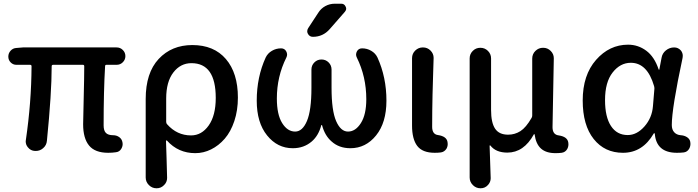

<svg xmlns="http://www.w3.org/2000/svg" viewBox="-20 -803 3725 1025"><path d="M557.6 12.7Q487.3 12.7 455.6 -25.9Q423.8 -64.5 423.8 -139.6Q423.8 -163.1 426.8 -277.3Q429.7 -391.6 429.7 -449.2Q429.7 -457 422.9 -457H263.7Q255.9 -457 255.9 -449.2Q255.9 -305.7 230.5 -51.8Q228.5 -27.3 210 -11.7Q193.4 2.9 170.9 2.9Q168.9 2.9 167 2.9Q143.6 2 128.9 -16.6Q117.2 -30.3 117.2 -48.8Q117.2 -52.7 118.2 -56.6Q147.5 -256.8 148.4 -449.2Q148.4 -457 140.6 -457H67.4Q49.8 -457 37.1 -469.7Q24.4 -482.4 24.4 -501Q24.4 -518.6 36.6 -532.2Q48.8 -545.9 67.4 -546.9L102.5 -549.8H602.5Q622.1 -549.8 635.7 -536.1Q649.4 -522.5 649.4 -503.4Q649.4 -484.4 635.7 -470.7Q622.1 -457 602.5 -457H547.9Q541 -457 541 -449.2Q533.2 -317.4 533.2 -133.8Q533.2 -105.5 545.4 -93.3Q557.6 -81.1 584 -81.1Q602.5 -81.1 616.7 -70.8Q630.9 -60.5 633.8 -43Q634.8 -38.1 634.8 -34.2Q634.8 -20.5 627 -7.8Q617.2 7.8 598.6 9.8Q579.1 12.7 557.6 12.7Z M815.4 202.1Q792 202.1 774.9 185.1Q757.8 168 757.8 144.5V-274.4Q757.8 -414.1 827.1 -488.3Q896.5 -562.5 1006.8 -562.5Q1122.1 -562.5 1186 -487.8Q1250 -413.1 1250 -282.2Q1250 -213.9 1231 -156.7Q1211.9 -99.6 1179.7 -62.5Q1147.5 -25.4 1106.9 -5.4Q1066.4 14.6 1022.5 14.6Q931.6 14.6 871.1 -52.7Q869.1 -53.7 867.7 -53.2Q866.2 -52.7 866.2 -50.8Q866.2 -32.2 869.1 37.1Q872.1 138.7 872.1 146.5Q872.1 168.9 856.4 184.6Q839.8 202.1 816.4 202.1ZM1000 -80.1Q1056.6 -80.1 1094.2 -133.3Q1131.8 -186.5 1131.8 -280.3Q1131.8 -465.8 1002 -465.8Q943.4 -465.8 905.3 -416Q867.2 -366.2 867.2 -277.3V-152.3Q867.2 -144.5 872.1 -139.6Q924.8 -80.1 1000 -80.1Z M1850.6 -11.7Q1790 -11.7 1750 -47.9Q1713.9 -79.1 1699.2 -134.8Q1698.2 -135.7 1697.3 -135.7Q1696.3 -135.7 1695.3 -134.8Q1680.7 -79.1 1644.5 -47.9Q1602.5 -11.7 1543 -11.7Q1460.9 -11.7 1405.8 -80.1Q1350.6 -148.4 1350.6 -265.6Q1350.6 -391.6 1398.4 -496.1Q1409.2 -518.6 1431.6 -531.7Q1454.1 -544.9 1480.5 -544.9Q1499 -544.9 1507.8 -529.3Q1512.7 -520.5 1512.7 -511.7Q1512.7 -503.9 1508.8 -496.1Q1458 -394.5 1458 -277.3Q1458 -191.4 1486.3 -146Q1514.6 -100.6 1555.7 -100.6Q1594.7 -100.6 1618.7 -157.2Q1642.6 -213.9 1642.6 -334V-431.6Q1642.6 -454.1 1658.2 -469.7Q1673.8 -485.4 1696.3 -485.4Q1718.8 -485.4 1734.4 -469.7Q1750 -454.1 1750 -431.6V-334Q1750 -212.9 1774.4 -156.7Q1798.8 -100.6 1837.9 -100.6Q1877.9 -100.6 1906.7 -146Q1935.5 -191.4 1935.5 -273.4Q1935.5 -393.6 1884.8 -496.1Q1880.9 -503.9 1880.9 -511.7Q1880.9 -520.5 1885.7 -529.3Q1894.5 -544.9 1913.1 -544.9Q1939.5 -544.9 1961.9 -531.7Q1984.4 -518.6 1995.1 -496.1Q2043 -390.6 2043 -265.6Q2043 -148.4 1987.8 -80.1Q1932.6 -11.7 1850.6 -11.7ZM1801.8 -783.2Q1818.4 -783.2 1825.2 -767.6Q1828.1 -761.7 1828.1 -756.8Q1828.1 -748 1821.3 -740.2L1740.2 -647.5Q1704.1 -606.4 1650.4 -606.4Q1632.8 -606.4 1624 -622.1Q1620.1 -628.9 1620.1 -635.7Q1620.1 -644.5 1625 -652.3L1678.7 -734.4Q1693.4 -757.8 1716.8 -770.5Q1740.2 -783.2 1767.6 -783.2Z M2300.8 12.7Q2235.4 12.7 2207.5 -23.9Q2179.7 -60.5 2179.7 -132.8V-492.2Q2179.7 -516.6 2196.8 -533.2Q2213.9 -549.8 2237.3 -549.8H2238.3Q2261.7 -549.8 2278.3 -533.2Q2294.9 -516.6 2294.9 -494.1Q2294.9 -491.2 2292 -398.4Q2290 -335 2289.1 -297.9Q2288.1 -260.7 2287.6 -211.4Q2287.1 -162.1 2287.1 -126Q2287.1 -85.9 2318.4 -82Q2364.3 -75.2 2369.1 -44.9Q2370.1 -39.1 2370.1 -34.2Q2370.1 -20.5 2363.3 -8.8Q2352.5 7.8 2334 10.7Q2319.3 12.7 2300.8 12.7Z M2544.9 202.1Q2521.5 202.1 2504.4 185.1Q2487.3 168 2487.3 144.5V-491.2Q2487.3 -514.6 2503.9 -531.2Q2520.5 -547.9 2544.4 -547.9Q2568.4 -547.9 2585 -531.2Q2601.6 -514.6 2601.6 -491.2V-215.8Q2601.6 -148.4 2623 -116.2Q2644.5 -84 2692.4 -84Q2728.5 -84 2758.3 -103Q2788.1 -122.1 2817.4 -172.9Q2821.3 -178.7 2821.3 -186.5V-490.2Q2821.3 -514.6 2838.4 -531.2Q2855.5 -547.9 2878.9 -547.9H2879.9Q2903.3 -547.9 2919.9 -531.2Q2936.5 -514.6 2936.5 -492.2L2929.7 -124Q2929.7 -84 2962.9 -80.1Q3008.8 -73.2 3013.7 -43Q3014.6 -37.1 3014.6 -33.2Q3014.6 -18.6 3007.8 -6.8Q2998 9.8 2978.5 12.7Q2963.9 14.6 2945.3 14.6Q2895.5 14.6 2868.2 -9.8Q2840.8 -34.2 2834 -85.9Q2833 -86.9 2831.5 -86.9Q2830.1 -86.9 2830.1 -85.9Q2776.4 11.7 2688.5 11.7Q2627 11.7 2597.7 -26.4Q2596.7 -27.3 2595.2 -26.9Q2593.8 -26.4 2593.8 -24.4L2599.6 148.4Q2599.6 168.9 2585 184.6Q2569.3 202.1 2545.9 202.1Z M3305.7 12.7Q3208 12.7 3149.4 -61Q3090.8 -134.8 3090.8 -266.6Q3090.8 -402.3 3162.1 -483.4Q3233.4 -564.5 3333 -564.5Q3386.7 -564.5 3430.2 -532.2Q3473.6 -500 3496.1 -432.6Q3497.1 -430.7 3498.5 -430.7Q3500 -430.7 3500 -432.6L3511.7 -494.1Q3515.6 -518.6 3535.2 -534.2Q3554.7 -549.8 3579.1 -549.8Q3600.6 -549.8 3615.2 -533.2Q3625 -520.5 3625 -504.9Q3625 -500 3624 -494.1Q3566.4 -224.6 3566.4 -135.7Q3566.4 -111.3 3579.1 -97.2Q3591.8 -83 3614.3 -81.1Q3632.8 -80.1 3647.5 -70.8Q3662.1 -61.5 3665 -45.9Q3666 -40 3666 -35.2Q3666 -21.5 3659.2 -8.8Q3649.4 7.8 3630.9 10.7Q3613.3 12.7 3593.8 12.7Q3483.4 12.7 3475.6 -89.8Q3474.6 -91.8 3472.7 -91.8Q3470.7 -91.8 3469.7 -89.8Q3410.2 12.7 3305.7 12.7ZM3331.1 -82Q3379.9 -82 3420.4 -127.9Q3460.9 -173.8 3465.8 -236.3L3473.6 -330.1Q3473.6 -336.9 3471.7 -343.8Q3435.5 -467.8 3347.7 -467.8Q3291 -467.8 3250.5 -416Q3210 -364.3 3210 -268.6Q3210 -178.7 3241.7 -130.4Q3273.4 -82 3331.1 -82Z"/></svg>

Font: Gen Jyuu Gothic Medium
Style: Regular
Weight: 500
Designer: [Source Han Sans]
Ryoko NISHIZUKA  (kana & ideographs); Paul D. Hunt (Latin, Greek & Cyrillic); Wenlong ZHANG  (bopomofo
Version: Version 1.002.20150607